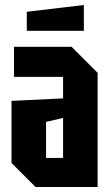

<svg xmlns="http://www.w3.org/2000/svg" viewBox="-20 -747 446 767"><path d="M26 -96V-344L232 -354V-440H36V-560H266L370 -456V0H122ZM164 -260V-116H232V-276ZM87 -624V-700L315 -727V-624Z"/></svg>

Font: Tektur Condensed SemiBold
Style: Regular
Weight: 600
Width: 3
Designer: Adam Jagosz
Foundry: Adam Jagosz
Version: Version 1.005;gftools[0.9.30]